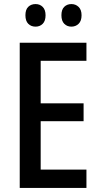

<svg xmlns="http://www.w3.org/2000/svg" viewBox="-20 -924 493 944"><path d="M405 0H77V-714H405V-625H180V-416H391V-328H180V-90H405ZM105 -849Q105 -877 119 -890.5Q133 -904 155 -904Q176 -904 190 -890Q204 -876 204 -849Q204 -821 190 -807Q176 -793 155 -793Q133 -793 119 -807Q105 -821 105 -849ZM282 -849Q282 -877 296 -890.5Q310 -904 331 -904Q352 -904 366.5 -890Q381 -876 381 -849Q381 -821 366.5 -807Q352 -793 331 -793Q310 -793 296 -807Q282 -821 282 -849Z"/></svg>

Font: Noto Sans Georgian Condensed Medium
Style: Regular
Weight: 500
Width: 3
Designer: Monotype Design Team, Akaki Razmadze
Foundry: Google LLC
Version: Version 2.005; ttfautohint (v1.8.4.7-5d5b)